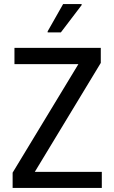

<svg xmlns="http://www.w3.org/2000/svg" viewBox="-20 -923 559 943"><path d="M42 0V-75L365 -608H51V-688H475V-614L151 -79H480V0ZM214 -764V-769L290 -903H381V-898L279 -764Z"/></svg>

Font: Saira Semi Condensed
Style: Regular
Weight: 400
Width: 4
Designer: Hector Gatti with collaboration of the Omnibus-Type team
Foundry: Omnibus-Type
Version: Version 1.001; ttfautohint (v1.8)